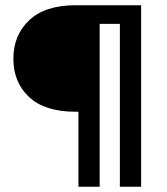

<svg xmlns="http://www.w3.org/2000/svg" viewBox="-20 -712 636 732"><path d="M518 0H437V-621H360V0H279V-286H268Q151 -286 91 -342Q31 -398 31 -488Q31 -578 91.5 -635Q152 -692 268 -692H518Z"/></svg>

Font: A Bank Premium Regular
Style: Regular
Weight: 400
Designer: Ninad Kale (Devanagari), Jonny Pinhorn (Latin), Htun Naung (Myanmar)
Foundry: Indian Type Foundry
Version: 4.004